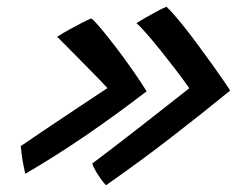

<svg xmlns="http://www.w3.org/2000/svg" viewBox="-20 -615 702 569"><path d="M149.5 -506Q164 -515.5 183.2 -526.2Q202.5 -537 221 -546.5Q239.5 -556 250.5 -560.5Q259 -554.5 279 -530.8Q299 -507 324 -474.2Q349 -441.5 373.2 -406.8Q397.5 -372 414.5 -344.5Q329 -278.5 236.8 -215.2Q144.5 -152 55 -100Q52.5 -110.5 49.5 -125.2Q46.5 -140 44.5 -155.2Q42.5 -170.5 41.5 -182Q44.5 -184 61.8 -195.8Q79 -207.5 106 -225.8Q133 -244 165.8 -265.8Q198.5 -287.5 232.8 -310.5Q267 -333.5 298.5 -354Q276.5 -377.5 248.2 -406.2Q220 -435 193.2 -462Q166.5 -489 149.5 -506ZM384.5 -546.5Q397 -554.5 414 -564.2Q431 -574 447.2 -582.5Q463.5 -591 473.5 -595Q491.5 -577.5 515 -548.8Q538.5 -520 562.8 -487.2Q587 -454.5 608.5 -424.5Q630 -394.5 644.5 -373.2Q659 -352 662 -346.5Q572.5 -273.5 481 -203Q389.5 -132.5 294 -66Q288.5 -71.5 279.8 -83.5Q271 -95.5 263.2 -108.8Q255.5 -122 253.5 -130.5Q261.5 -136.5 283 -152.8Q304.5 -169 335 -192.5Q365.5 -216 400.8 -243.5Q436 -271 472.2 -299.5Q508.5 -328 541 -353.5Q523.5 -378.5 501.8 -407Q480 -435.5 458 -463Q436 -490.5 416.8 -512.5Q397.5 -534.5 384.5 -546.5Z"/></svg>

Font: Grandstander Thin Medium
Style: Italic
Weight: 500
Italic angle: -15°
Version: Version 1.200